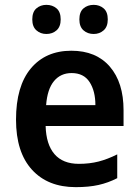

<svg xmlns="http://www.w3.org/2000/svg" viewBox="-20 -761 572 791"><path d="M274 -552Q376 -552 432.5 -486.5Q489 -421 489 -307V-242H168Q170 -166 204.5 -126Q239 -86 305 -86Q349 -86 386 -95.5Q423 -105 463 -125V-27Q426 -8 386 1Q346 10 292 10Q177 10 111.5 -62Q46 -134 46 -268Q46 -406 107 -479Q168 -552 274 -552ZM275 -460Q230 -460 202.5 -427Q175 -394 170 -328H373Q373 -386 349 -423Q325 -460 275 -460ZM113 -681Q113 -712 130 -726.5Q147 -741 171 -741Q196 -741 213 -726.5Q230 -712 230 -681Q230 -651 213 -636Q196 -621 171 -621Q147 -621 130 -636Q113 -651 113 -681ZM307 -681Q307 -712 324 -726.5Q341 -741 366 -741Q390 -741 407 -726.5Q424 -712 424 -681Q424 -651 407 -636Q390 -621 366 -621Q341 -621 324 -636Q307 -651 307 -681Z"/></svg>

Font: Noto Sans Lao UI SemCond SemBd
Style: Regular
Weight: 600
Width: 4
Designer: Monotype Design Team
Foundry: Monotype Imaging Inc.
Version: Version 2.000; ttfautohint (v1.8.4.7-5d5b)